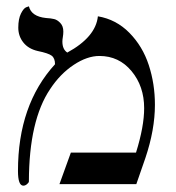

<svg xmlns="http://www.w3.org/2000/svg" viewBox="-20 -585 560 610"><path d="M291 -533.2Q349.1 -523.4 391.1 -480.7Q433.1 -438 452.6 -378.4Q472.2 -318.8 472.2 -252Q472.2 -172.9 441.9 -83L413.1 0H168.9L205.1 -100.1H412.1Q438 -183.1 438 -241.2Q438 -311 397.9 -359.1Q357.9 -407.2 295.9 -407.2Q256.8 -407.2 213.9 -378.7Q170.9 -350.1 139.2 -301.8Q72.3 -202.6 71.8 -8.8Q71.8 -4.9 65.9 0Q60.1 4.9 54.2 4.9Q37.1 4.9 37.1 -42Q37.1 -252 154.8 -380.9Q154.8 -399.9 144.3 -408Q133.8 -416 100.1 -422.9Q70.3 -429.7 54.2 -450Q38.1 -470.2 38.1 -497.1Q38.1 -524.9 46.6 -542Q55.2 -559.1 63.5 -562L71.8 -564.9Q79.6 -532.7 126 -527.8Q142.1 -526.9 152.1 -524.4Q162.1 -522 171.6 -512Q181.2 -502 181.2 -484.9Q181.2 -476.1 179.7 -467.5Q178.2 -459 178.2 -453.1Q178.2 -428.2 193.8 -418Q284.2 -467.3 291 -533.2Z"/></svg>

Font: Linux Libertine Capitals
Style: Small Caps
Weight: 400
Designer: Philipp H. Poll
Foundry: Philipp H. Poll
Version: Version 5.1.3